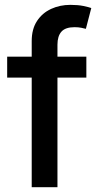

<svg xmlns="http://www.w3.org/2000/svg" viewBox="-20 -778 414 798"><path d="M338.9 -542.5V-455.6H9.8V-542.5ZM111.8 0V-607.4Q111.8 -657.2 133.8 -690.7Q155.8 -724.1 192.4 -741Q229 -757.8 272.5 -757.8Q303.7 -757.8 326.4 -753.2Q349.1 -748.5 359.4 -744.6L336.9 -658.2Q329.6 -660.2 317.6 -662.6Q305.7 -665 289.6 -665Q252 -665 235.4 -646.5Q218.8 -627.9 218.8 -592.3V0Z"/></svg>

Font: Inter 16pt Medium
Style: Regular
Weight: 500
Version: Version 4.001;git-66647c0bb